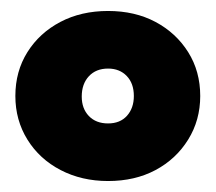

<svg xmlns="http://www.w3.org/2000/svg" viewBox="-20 -738 393 350"><path d="M177 -408Q129 -408 90.5 -428Q52 -448 30 -483.5Q8 -519 8 -563Q8 -608 30 -643Q52 -678 90 -698Q128 -718 177 -718Q226 -718 263.5 -698Q301 -678 323 -643Q345 -608 345 -563Q345 -519 323 -483.5Q301 -448 263.5 -428Q226 -408 177 -408ZM177 -513Q199 -513 211.5 -527Q224 -541 224 -563Q224 -586 211 -599.5Q198 -613 177 -613Q155 -613 142 -599Q129 -585 129 -562Q129 -540 142 -526.5Q155 -513 177 -513Z"/></svg>

Font: Outfit Black
Style: Regular
Weight: 900
Designer: Rodrigo Fuenzalida
Foundry: fragTYPE
Version: Version 1.100; ttfautohint (v1.8.4.7-5d5b)